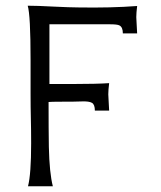

<svg xmlns="http://www.w3.org/2000/svg" viewBox="-20 -652 565 672"><path d="M460 -535H410Q410 -557 398 -563Q391 -567 364 -567H153V-358H237Q317 -358 362 -361Q359 -336 359 -322Q359 -315 360.5 -293Q362 -271 362 -265H312Q312 -286 302 -292Q292 -298 266 -297Q247 -296 187 -296Q161 -296 150 -295Q150 -197 151 -138Q153 -46 165 0H78Q89 -42 89 -151Q89 -199 88 -237Q87 -276 87 -324V-442Q87 -599 77 -632Q110 -632 165 -629Q228 -626 253 -626Q368 -624 460 -631Q457 -606 457 -592Q457 -585 458.5 -563Q460 -541 460 -535Z"/></svg>

Font: GFS Neohellenic Rg
Style: Regular
Weight: 400
Designer: Takis Katsoulidis and George D. Matthiopoulos
Foundry: Takis Katsoulidis and George D. Matthiopoulos
Version: Version 1.0